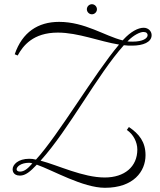

<svg xmlns="http://www.w3.org/2000/svg" viewBox="-20 -817 761 913"><path d="M479 76C615 76 672 -2 672 -79C672 -142 642 -180 593 -213L583 -199C614 -179 633 -141 633 -106C633 -24 572 27 478 27C374 27 257 -31 173 -53C308 -202 443 -462 569 -602C582 -600 595 -600 608 -600C660 -600 701 -616 701 -650C701 -668 686 -685 663 -685C637 -685 602 -667 567 -629C566 -627 564 -626 563 -625C478 -646 384 -713 261 -713C161 -713 86 -664 50 -559L64 -553C89 -599 137 -662 255 -662C352 -662 453 -620 546 -605C427 -464 259 -176 151 -58C140 -61 129 -62 119 -62C66 -62 40 -34 40 -12C40 -7 41 18 75 18C101 18 124 -1 155 -34C232 -7 374 76 479 76ZM589 -623C615 -650 646 -665 662 -665C676 -665 682 -658 682 -650C682 -635 660 -619 610 -619C602 -619 594 -619 586 -620ZM132 -38C112 -15 95 -1 75 -1C64 -1 59 -6 59 -12C59 -24 79 -43 119 -43C123 -43 128 -42 134 -40ZM393 -773C393 -760 404 -749 417 -749C430 -749 441 -760 441 -773C441 -786 430 -797 417 -797C404 -797 393 -786 393 -773Z"/></svg>

Font: Clicker Script
Style: Regular
Weight: 400
Designer: Astigmatic (AOETI)
Foundry: Astigmatic (AOETI)
Version: Version 1.000